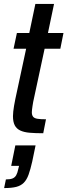

<svg xmlns="http://www.w3.org/2000/svg" viewBox="-20 -678 343 977"><path d="M200 0Q160 0 131 -2.5Q102 -5 83 -14Q64 -23 55 -40.5Q46 -58 46 -87Q46 -98 47.5 -111Q49 -124 51.5 -139.5Q54 -155 58 -174L113 -430H49L66 -510H129L160 -658H255L224 -510H303L287 -430H207L149 -160Q147 -149 145.5 -139Q144 -129 143 -120.5Q142 -112 142 -107Q142 -92 148.5 -84Q155 -76 171 -73.5Q187 -71 214 -71ZM1 279 10 235Q32 235 44 230Q56 225 62.5 213.5Q69 202 73 182L77 166H37L58 62H161L144 144Q135 184 125.5 210.5Q116 237 101 252Q86 267 62.5 273Q39 279 1 279Z"/></svg>

Font: Saira Condensed Medium
Style: Italic
Weight: 500
Width: 3
Italic angle: -12°
Designer: Hector Gatti with collaboration of the Omnibus-Type team
Foundry: Omnibus-Type
Version: Version 1.101